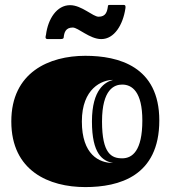

<svg xmlns="http://www.w3.org/2000/svg" viewBox="-20 -744 694 781"><path d="M327 17C464 17 628 -27 628 -254C628 -474 462 -517 327 -517C180 -517 26 -450 26 -250C26 -48 180 17 327 17ZM477 -100C434 -100 395 -118 395 -250C395 -382 446 -400 477 -400C517 -400 559 -371 559 -254C559 -130 518 -100 477 -100ZM440 -81C383 -81 313 -115 313 -250C313 -385 395 -419 440 -419C409 -411 354 -382 354 -250C354 -118 397 -89 440 -81ZM431 -724C420 -724 419 -723 419 -719C416 -697 411 -676 381 -676C358 -676 312 -723 265 -723C211 -723 175 -667 167 -602C166 -598 161 -585 174 -585H223C236 -585 238 -587 239 -591C241 -612 247 -632 276 -632C298 -632 345 -585 392 -585C445 -585 480 -643 490 -709C491 -716 492 -724 483 -724Z"/></svg>

Font: Fascinate Inline
Style: Regular
Weight: 900
Designer: Astigmatic (AOETI)
Foundry: Astigmatic (AOETI)
Version: Version 1.000